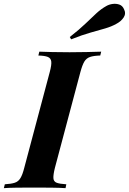

<svg xmlns="http://www.w3.org/2000/svg" viewBox="-61 -976 669 996"><path d="M224 -106Q215 -70 216 -52Q217 -34 233 -28Q249 -22 283 -20L279 0Q250 -2 205.5 -2.5Q161 -3 116 -3Q68 -3 26.5 -2.5Q-15 -2 -41 0L-36 -20Q-3 -22 15.5 -28Q34 -34 45 -52Q56 -70 65 -106L197 -602Q207 -639 205 -656.5Q203 -674 187.5 -680.5Q172 -687 138 -688L143 -708Q167 -707 209 -706Q251 -705 300 -705Q345 -705 388.5 -706Q432 -707 464 -708L459 -688Q425 -687 406 -680.5Q387 -674 376.5 -656.5Q366 -639 356 -602ZM301 -784Q351 -823 383 -854Q415 -885 439.5 -907.5Q464 -930 491 -945Q505 -953 523 -955.5Q541 -958 557.5 -952.5Q574 -947 582 -929Q594 -906 580.5 -885.5Q567 -865 542 -852Q517 -838 484.5 -828.5Q452 -819 409 -807Q366 -795 308 -772Z"/></svg>

Font: Playfair Display
Style: Bold Italic
Weight: 700
Italic angle: -14°
Designer: Claus Eggers Sørensen
Foundry: Claus Eggers Sørensen
Version: Version 1.203